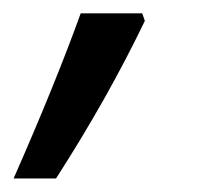

<svg xmlns="http://www.w3.org/2000/svg" viewBox="-69 -136 329 285"><path d="M142.1 -116.2 146 -105Q90.8 9.8 14.2 128.9H-48.8Q12.7 -10.7 50.8 -116.2Z"/></svg>

Font: CAA NEO Sans
Style: Italic
Weight: 400
Italic angle: -12°
Version: Version 1.10